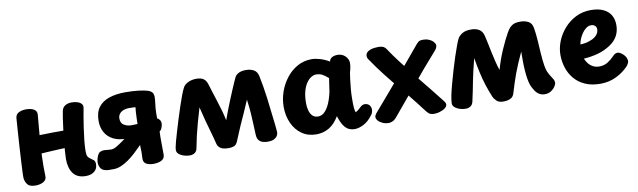

<svg xmlns="http://www.w3.org/2000/svg" viewBox="-38 -992 4778 1439"><g transform="rotate(-10 2351.0 -272.5)"><path d="M529.2 15.2Q463.1 15.2 433 -26.2Q402.9 -67.7 402.9 -136Q402.9 -156.7 405.7 -193.2Q408.4 -229.8 412.7 -273.7Q417 -317.7 422.4 -361.6Q427.8 -405.6 433.2 -441.2Q438.6 -476.9 442.8 -496.8Q448.9 -522.6 469.2 -534.7Q489.6 -546.8 518.2 -546.8Q540.6 -546.8 560.9 -540.7Q581.2 -534.7 592.7 -521.4Q604.1 -508.1 598.8 -486.1Q595.6 -470.8 589.2 -433.7Q582.8 -396.6 575.6 -349.1Q568.4 -301.7 563.3 -253.3Q558.1 -204.9 558.1 -167.8Q558.1 -140.1 564.1 -129.2Q570.1 -118.3 579.8 -111.6Q594.9 -100.4 606.7 -91.7Q618.4 -83 618.4 -59Q618.4 -24.8 593.8 -4.8Q569.1 15.2 529.2 15.2ZM144.9 19.7Q101.2 19.7 84.9 -0.6Q68.7 -20.8 65.1 -49.1Q64.1 -62.1 65.6 -98.2Q67.1 -134.3 70 -184.5Q72.9 -234.7 76.3 -291.3Q79.7 -348 83.6 -402.4Q87.4 -456.9 90.7 -501.4Q92.7 -530.8 116.7 -542.9Q140.8 -555 172.2 -555Q208.6 -555 231.7 -542.1Q254.8 -529.2 252.8 -499.7Q251.3 -479.7 246.8 -432.4Q242.3 -385.2 237.2 -321.3Q232 -257.4 229.2 -184.3Q226.4 -111.1 229 -37.7Q230.8 -9.7 206 5Q181.2 19.7 144.9 19.7ZM137.7 -203Q115.1 -203 106.3 -213.9Q97.4 -224.9 96.1 -240.1Q94.7 -255.3 94.7 -267.4Q94.7 -285.3 102.3 -307.8Q110 -330.2 130 -336.6Q142.6 -340.3 174.9 -343Q207.3 -345.7 250.6 -347.2Q293.9 -348.7 340 -349.2Q386.1 -349.7 426.3 -349.3Q466.6 -348.9 492.9 -348.1Q516.7 -347.1 534.2 -332.4Q551.7 -317.8 551.7 -292.2Q551.7 -261.1 535.4 -240.5Q519.2 -219.9 490.3 -219.9Q433.2 -219.9 376.2 -217.6Q319.1 -215.3 269.6 -211.8Q220 -208.2 185.2 -205.8Q150.4 -203.4 137.7 -203Z M742 0.4Q717.9 0.4 701.3 0.2Q684.7 0 665.3 -8Q643.9 -17.6 635.7 -44.9Q627.4 -72.3 639.9 -107.6Q650 -138.4 665.6 -145.4Q681.1 -152.3 696.2 -151.9Q708.8 -151.4 721 -149.6Q733.2 -147.8 749.9 -147.8Q768.1 -147.8 792.1 -161.8Q816.1 -175.8 845.1 -197.1Q874 -218.3 907.2 -242.1Q940.3 -265.8 976.9 -285.2Q977.3 -344.6 980.2 -392.6Q983.1 -440.7 991.8 -469.3Q998.7 -488.8 1006.3 -504.4Q1013.9 -520.1 1027.8 -528.8Q1041.8 -537.6 1066.9 -537.6Q1094.7 -537.6 1116.6 -524.5Q1138.6 -511.4 1138.6 -480.8Q1138.6 -460.7 1135.8 -441.2Q1133 -421.8 1130.6 -393.6Q1128.2 -365.4 1128.8 -317.6Q1138.3 -314.2 1147.1 -302.8Q1155.9 -291.3 1155.9 -274.9Q1155.9 -262.8 1149.4 -244.4Q1143 -226.1 1130.3 -217.8Q1128.3 -179.2 1129 -135.9Q1129.7 -92.6 1129.9 -42.7Q1130.1 -12.4 1105.1 0.5Q1080 13.4 1045 13.4Q1008.8 13.4 987.6 0.6Q966.3 -12.2 968.1 -43.2Q970.9 -90.9 969.3 -111.2Q967.8 -131.4 968.8 -144.1Q941.1 -115.8 913 -89.7Q884.9 -63.7 856.1 -43.6Q827.2 -23.6 798.8 -11.6Q770.3 0.4 742 0.4ZM877.8 -208.1Q819.2 -207.3 777.9 -227.8Q736.6 -248.3 715 -286.3Q693.4 -324.3 693.4 -374.1Q693.4 -439.7 722.7 -478.3Q752 -517 804.4 -534.4Q856.8 -551.9 926.7 -551.9Q984.2 -551.9 1029.7 -546.4Q1075.2 -541 1096.2 -532.2L1061.3 -411Q1023.4 -423 997.8 -426.7Q972.1 -430.3 937.1 -430.3Q909.2 -430.3 889.4 -421.8Q869.7 -413.3 859.8 -398.6Q849.9 -383.8 849.9 -365.9Q849.9 -329.2 875.3 -314.8Q900.7 -300.3 929.8 -300.3Q960.9 -300.3 996.1 -302.4Q1031.3 -304.4 1045.3 -309.1L1087.7 -243.7Q1061.3 -223.1 1025.6 -216.4Q989.9 -209.8 951.8 -209.4Q913.7 -209.1 877.8 -208.1Z M1322.8 -1.6Q1299.9 -1.6 1277.4 -8.8Q1254.9 -16 1240.3 -28.8Q1225.7 -41.6 1225.7 -59Q1225.7 -67.6 1229.1 -84.9Q1232.4 -102.3 1238 -122.6Q1245.9 -151 1258.1 -192.7Q1270.3 -234.3 1284.9 -281.2Q1299.6 -328.1 1314.6 -373.6Q1329.6 -419.1 1343.5 -455.9Q1357.4 -492.8 1368.3 -512.6Q1379.4 -532.9 1407.3 -546Q1435.1 -559.1 1468.9 -559.1Q1505.4 -559.1 1525.3 -544.3Q1545.1 -529.6 1554.2 -494.9Q1561.6 -469 1572.4 -435.8Q1583.2 -402.6 1595.1 -365.2Q1606.9 -327.9 1618 -289.4Q1629.1 -250.9 1636.2 -213.9Q1648.9 -249.2 1663.2 -286.4Q1677.6 -323.7 1692.1 -359.2Q1706.7 -394.8 1719.6 -425.3Q1732.4 -455.9 1742.7 -479Q1753 -502.1 1758.3 -513.4Q1767.1 -535.1 1789.2 -547.1Q1811.3 -559.1 1845.1 -559.1Q1881.7 -559.1 1906.7 -544.8Q1931.8 -530.6 1938.9 -494.4Q1955.3 -416.6 1967.4 -323.1Q1979.4 -229.6 1991.2 -120.9Q1993.2 -99.4 1995 -82.1Q1996.8 -64.7 1996.8 -58.4Q1996.8 -47.3 1989.7 -33.9Q1982.6 -20.6 1965.3 -11.1Q1948 -1.6 1915.4 -1.6Q1838.4 -1.6 1835.4 -66.2Q1832.8 -114 1831.6 -153.4Q1830.3 -192.8 1827.2 -236.3Q1824.1 -279.8 1816.2 -338.8Q1796 -290 1775.7 -245.8Q1755.4 -201.6 1734.7 -155.1Q1714 -108.6 1691.3 -51.8Q1679 -19.1 1660.8 -12.1Q1642.6 -5 1621.6 -5Q1578.6 -5 1558.9 -17.6Q1539.2 -30.2 1533.4 -51.3Q1520 -105.8 1507.2 -149.4Q1494.3 -193.1 1482.1 -238.6Q1469.9 -284 1455.9 -343.9Q1437.6 -281.7 1424.1 -233.8Q1410.7 -186 1400.4 -142Q1390.2 -98 1380.3 -46.4Q1376.6 -23.8 1360.9 -12.7Q1345.3 -1.6 1322.8 -1.6Z M2573.8 18.6Q2550.1 18.6 2529.4 8.9Q2508.7 -0.8 2491.2 -26.4Q2473.7 -52.1 2458.7 -100.1Q2425 -43.6 2381.3 -18Q2337.6 7.6 2284.9 7.6Q2220.8 7.6 2174.2 -25.3Q2127.7 -58.2 2102.7 -114.1Q2077.7 -170 2077.7 -238Q2077.7 -295 2097.1 -350.9Q2116.4 -406.8 2152.1 -452.8Q2187.8 -498.9 2237 -526.3Q2286.2 -553.7 2345.7 -553.7Q2374.7 -553.7 2410.2 -542.9Q2445.7 -532.1 2479.2 -512.1Q2483 -532.9 2500.6 -542.3Q2518.2 -551.7 2541.7 -551.7Q2568 -551.7 2586.4 -539.9Q2604.9 -528.1 2614.7 -510.9Q2624.6 -493.7 2624.6 -476Q2624.6 -467 2623.4 -456.6Q2622.3 -446.2 2619.6 -433.5Q2616.8 -420.8 2611.7 -403.6Q2609.2 -386.8 2604.5 -352.7Q2599.8 -318.6 2596.7 -280.1Q2593.6 -241.6 2593.6 -212.7Q2593.6 -193.7 2593.5 -173.7Q2593.4 -153.8 2595.4 -136Q2597.3 -118.2 2602.6 -104.1Q2617.4 -112.6 2624.8 -118.9Q2632.1 -125.2 2639.1 -131.7Q2651.3 -143.6 2660 -148Q2668.7 -152.4 2678 -152.4Q2699.7 -152.4 2712.9 -139.1Q2726.1 -125.8 2726.1 -103.2Q2726.1 -93.9 2722.8 -83.1Q2719.6 -72.2 2713.2 -64.7Q2681.4 -20.7 2644 -1.1Q2606.6 18.6 2573.8 18.6ZM2320.9 -122.1Q2344.8 -122.1 2365.6 -139.6Q2386.4 -157.1 2404.3 -193.7Q2422.1 -230.3 2435.1 -288L2450.4 -391.4Q2422.7 -415.8 2403.4 -425.3Q2384.2 -434.9 2359.1 -434.9Q2340.6 -434.9 2321.1 -423.2Q2301.7 -411.6 2284.8 -386.9Q2268 -362.3 2257.8 -324.6Q2247.7 -286.8 2247.7 -234Q2247.7 -205.8 2254.7 -180Q2261.8 -154.2 2277.6 -138.2Q2293.3 -122.1 2320.9 -122.1Z M2834.8 17.9Q2809.3 17.9 2787.8 8.7Q2766.3 -0.6 2753.9 -14.9Q2741.4 -29.3 2741.4 -42.7Q2741.4 -49.7 2744.9 -56.2Q2748.4 -62.7 2753.4 -69.7Q2815.4 -141.7 2879.2 -216.2Q2943 -290.8 3008 -367.6Q3073 -444.4 3137.7 -522.8Q3149.3 -536.8 3158.4 -543.8Q3167.4 -550.8 3180.7 -551.6Q3214.1 -554.1 3237.2 -544.1Q3260.2 -534.1 3272.3 -519.7Q3284.3 -505.3 3284.3 -494.3Q3284.3 -481.9 3277.3 -470.5Q3270.3 -459.1 3264.3 -453.1Q3162.3 -338.1 3072.4 -228.6Q2982.4 -119.1 2891.4 -11.7Q2877.4 4.9 2861.3 11.4Q2845.1 17.9 2834.8 17.9ZM3169.3 8.6Q3152 7 3141.2 -1.7Q3130.3 -10.3 3119.9 -24.1Q3093.9 -58.9 3067.9 -92.1Q3042 -125.3 3015.8 -157.3Q2989.6 -189.2 2963.6 -220.3Q2937.7 -251.3 2911.8 -282.9Q2886 -314.4 2860.7 -346.9Q2835.3 -379.3 2810.7 -413.2Q2786.1 -447 2762.1 -483Q2756.1 -494 2756.1 -504Q2756.1 -520.8 2766.4 -531.5Q2776.8 -542.2 2792.3 -547.7Q2807.9 -553.2 2823.8 -555.1Q2839.7 -556.9 2851 -556.9Q2881.7 -556.9 2894.6 -548.8Q2907.4 -540.7 2912.7 -531.2Q2948.7 -477.2 2993 -418.9Q3037.3 -360.6 3084.9 -301.6Q3132.4 -242.7 3178.8 -185.8Q3225.1 -129 3264.1 -78Q3270.1 -71 3275.6 -62.2Q3281 -53.3 3281 -44.6Q3281 -29.7 3264.2 -16.9Q3247.3 -4.2 3221.4 3.3Q3195.6 10.9 3169.3 8.6Z M3419.8 12.8Q3396.9 12.8 3374.4 5.6Q3351.9 -1.7 3337.3 -14.4Q3322.7 -27.2 3322.7 -44.7Q3322.7 -53.2 3324.7 -68.8Q3326.7 -84.4 3330.4 -104.7Q3337.9 -140 3350.8 -187.6Q3363.7 -235.2 3378.9 -286.9Q3394.2 -338.6 3409.7 -386Q3425.2 -433.4 3438.7 -468.9Q3452.1 -504.4 3460.4 -518.9Q3473.1 -538.2 3496.6 -551.7Q3520.1 -565.2 3560.8 -565.2Q3597.3 -565.2 3621.7 -550.6Q3646.1 -535.9 3655 -501Q3661.7 -475.1 3668.5 -441.1Q3675.3 -407 3683.1 -369.7Q3690.9 -332.4 3699.8 -296.4Q3708.7 -260.3 3719.4 -229.4Q3729.1 -264.8 3742.2 -302.1Q3755.3 -339.4 3770.6 -374.4Q3785.8 -409.4 3800.5 -439.4Q3815.2 -469.4 3827.4 -491.1Q3839.7 -512.8 3847.6 -522.3Q3863.2 -541.4 3881.9 -550.3Q3900.6 -559.1 3934.1 -559.1Q3970.7 -559.1 3996.2 -544.9Q4021.8 -530.8 4027.9 -495.6Q4035.9 -448.7 4039.1 -396.8Q4042.3 -345 4045.5 -295.3Q4048.7 -245.7 4055.2 -205Q4061.7 -164.3 4075.2 -140.6Q4085.3 -121.3 4093.7 -109.3Q4102 -97.3 4107.4 -87.3Q4112.9 -77.3 4112.9 -63.4Q4112.9 -52.3 4101.8 -35Q4090.8 -17.7 4070.6 -4.5Q4050.3 8.7 4021.9 8.7Q3998 8.7 3977.7 -4.1Q3957.4 -16.9 3941 -46.8Q3930.4 -63.2 3923.3 -84.9Q3916.2 -106.6 3912.1 -133.7Q3907.9 -160.9 3905.6 -192.4Q3903.2 -224 3902.9 -260.4Q3902.6 -296.9 3903.1 -336.9Q3881.4 -290.7 3865.9 -253.8Q3850.3 -216.9 3837.9 -183.5Q3825.6 -150.1 3814.4 -115.7Q3803.2 -81.2 3790.6 -38.9Q3783.8 -16.8 3769.2 -6.8Q3754.7 3.1 3737.6 5.9Q3720.4 8.7 3706.6 8.7Q3673.8 8.7 3656.5 -7.5Q3639.2 -23.7 3630.4 -43.8Q3610.6 -92.1 3595.5 -139.2Q3580.4 -186.2 3569.2 -237.9Q3557.9 -289.7 3547.6 -349.8Q3535.2 -303.2 3525.7 -261.5Q3516.1 -219.8 3508.6 -181.7Q3501 -143.7 3493.9 -107Q3486.8 -70.3 3477.8 -32.1Q3473 -9.4 3457.7 1.7Q3442.3 12.8 3419.8 12.8Z M4447.2 3.9Q4378.2 3.9 4329 -18.9Q4279.8 -41.7 4248.6 -79.6Q4217.4 -117.4 4202.7 -164.7Q4188 -212 4188 -260Q4188 -312.6 4208.5 -364.1Q4229 -415.7 4266.7 -458.4Q4304.3 -501.2 4355.8 -527Q4407.3 -552.8 4470.1 -552.8Q4525.6 -552.8 4563.5 -535.3Q4601.4 -517.8 4620.7 -485.8Q4640 -453.9 4640 -410Q4640 -362.6 4620.2 -326.6Q4600.3 -290.7 4563.1 -266.1Q4518.3 -235.8 4467.2 -221.5Q4416 -207.2 4356.3 -202.9Q4365.1 -182.4 4378.8 -164.9Q4392.6 -147.4 4413.3 -136.3Q4434 -125.2 4462.1 -125.2Q4496.8 -125.2 4524.7 -142.4Q4552.6 -159.7 4574.4 -183Q4585.9 -195.7 4594.9 -199.4Q4604 -203.2 4611 -203.2Q4624.6 -203.2 4638.8 -193.3Q4653.1 -183.4 4664.6 -169.2Q4676 -154.9 4678.3 -139.8Q4681.7 -125.6 4675.2 -111.8Q4668.7 -98.1 4661.7 -91.1Q4624.7 -51.1 4569.3 -23.6Q4514 3.9 4447.2 3.9ZM4349.2 -312.1Q4376 -314.1 4393.3 -317.4Q4410.6 -320.8 4435.1 -331.1Q4458.8 -340.2 4476 -359.3Q4493.2 -378.3 4493.2 -404Q4493.2 -414.1 4488.7 -422.1Q4484.1 -430.1 4475.1 -435.3Q4466.1 -440.4 4452.3 -440.4Q4432.8 -440.4 4415.1 -427.6Q4397.3 -414.7 4383.7 -395Q4370 -375.3 4360.9 -353.3Q4351.9 -331.2 4349.2 -312.1Z"/></g></svg>

Font: Playpen Sans
Style: Regular
Weight: 400
Designer: Laura Meseguer, Veronika Burian, José Scaglione, Kostas Bartsokas, Vera Evstafieva, Tom Grace, Yorlmar Campos
Foundry: TypeTogether
Version: Version 2.000